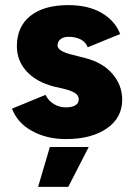

<svg xmlns="http://www.w3.org/2000/svg" viewBox="-20 -532 521 751"><path d="M27 -107 158 -161Q170 -137 191.5 -124.5Q213 -112 238 -112Q261 -112 274.5 -120Q288 -128 288 -143Q288 -158 275 -167Q262 -176 232 -184L189 -194Q121 -212 83.5 -253.5Q46 -295 46 -351Q46 -428 99 -470Q152 -512 247 -512Q325 -512 377.5 -481.5Q430 -451 450 -399L323 -347Q316 -367 296 -377.5Q276 -388 249 -388Q228 -388 216.5 -378.5Q205 -369 205 -354Q205 -332 262 -318L313 -305Q381 -288 419.5 -243.5Q458 -199 458 -142Q458 -71 397.5 -29.5Q337 12 238 12Q163 12 105.5 -19.5Q48 -51 27 -107ZM175 43H327L247 199H129Z"/></svg>

Font: Oak Sans ExtraBold
Style: Regular
Weight: 800
Designer: Erik Kennedy, Walven
Foundry: Erik Kennedy, Walven
Version: Version 1.000